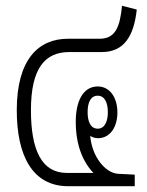

<svg xmlns="http://www.w3.org/2000/svg" viewBox="-20 -644 509 664"><path d="M216 0H446V-40L388 -43C344 -46 298 -102 292 -174C300 -169 309 -166 320 -166C362 -167 386 -206 386 -255C386 -308 359 -345 318 -345C266 -345 242 -292 242 -223C242 -143 266 -85 303 -46H211C124 -46 87 -125 87 -263C87 -409 136 -464 220 -464H332C409 -464 443 -519 453 -611L402 -624C395 -553 380 -510 325 -510H215C112 -510 38 -437 38 -263C38 -106 92 0 216 0ZM318 -199C293 -199 283 -224 283 -256C283 -289 293 -313 318 -313C342 -313 353 -289 353 -256C353 -224 342 -199 318 -199Z"/></svg>

Font: Noto Sans Thai Looped ExtraCondensed Light
Style: Regular
Weight: 300
Width: 2
Designer: Sasikarn Vongin, Ben Mitchell
Foundry: The Fontpad Ltd
Version: Version 1.001